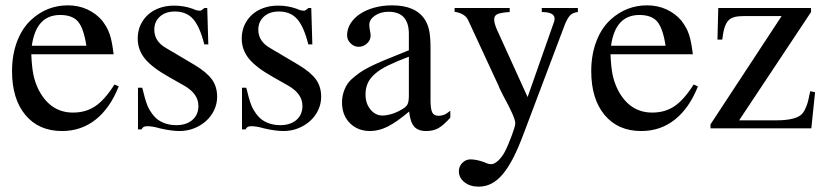

<svg xmlns="http://www.w3.org/2000/svg" viewBox="-20 -480 3094 718"><path d="M424 -157Q392 -76 338 -33Q284 10 212 10Q125 10 75 -50Q25 -110 25 -214Q25 -276 44.5 -326.5Q64 -377 99 -408Q157 -460 234 -460Q273 -460 306 -445Q339 -430 362 -403Q371 -391 378 -379Q385 -367 390 -352.5Q395 -338 398.5 -319.5Q402 -301 405 -277H97Q99 -231 104.5 -202.5Q110 -174 124 -145Q168 -59 253 -59Q301 -59 336.5 -83Q372 -107 408 -164ZM303 -309Q293 -374 272 -399Q251 -424 205 -424Q115 -424 99 -309Z M744 -314Q727 -381 702 -409Q677 -437 634 -437Q599 -437 578 -418Q557 -399 557 -369Q557 -326 600 -301L708 -237Q753 -210 772.5 -183Q792 -156 792 -118Q792 -92 781 -68.5Q770 -45 750.5 -27.5Q731 -10 705.5 0Q680 10 651 10Q637 10 618 7.5Q599 5 578 0Q561 -5 550 -6.5Q539 -8 532 -8Q523 -8 518.5 -6Q514 -4 509 4H496V-152H512Q522 -109 530.5 -87.5Q539 -66 555 -47Q569 -30 591 -21Q613 -12 639 -12Q677 -12 699.5 -31.5Q722 -51 722 -84Q722 -129 670 -159L612 -192Q548 -228 521.5 -261Q495 -294 495 -336Q495 -363 505 -385.5Q515 -408 533 -424.5Q551 -441 576 -450Q601 -459 631 -459Q668 -459 701 -447Q709 -443 716 -441.5Q723 -440 728 -440Q731 -440 733 -441.5Q735 -443 742 -448L744 -450H755L759 -314Z M1133 -314Q1116 -381 1091 -409Q1066 -437 1023 -437Q988 -437 967 -418Q946 -399 946 -369Q946 -326 989 -301L1097 -237Q1142 -210 1161.5 -183Q1181 -156 1181 -118Q1181 -92 1170 -68.5Q1159 -45 1139.5 -27.5Q1120 -10 1094.5 0Q1069 10 1040 10Q1026 10 1007 7.5Q988 5 967 0Q950 -5 939 -6.5Q928 -8 921 -8Q912 -8 907.5 -6Q903 -4 898 4H885V-152H901Q911 -109 919.5 -87.5Q928 -66 944 -47Q958 -30 980 -21Q1002 -12 1028 -12Q1066 -12 1088.5 -31.5Q1111 -51 1111 -84Q1111 -129 1059 -159L1001 -192Q937 -228 910.5 -261Q884 -294 884 -336Q884 -363 894 -385.5Q904 -408 922 -424.5Q940 -441 965 -450Q990 -459 1020 -459Q1057 -459 1090 -447Q1098 -443 1105 -441.5Q1112 -440 1117 -440Q1120 -440 1122 -441.5Q1124 -443 1131 -448L1133 -450H1144L1148 -314Z M1664 -40Q1638 -11 1619 -0.5Q1600 10 1574 10Q1543 10 1528.5 -7Q1514 -24 1510 -63Q1464 -24 1430.5 -7Q1397 10 1364 10Q1318 10 1288.5 -19.5Q1259 -49 1259 -97Q1259 -122 1268.5 -145.5Q1278 -169 1295 -184Q1311 -198 1325 -208Q1339 -218 1360.5 -229Q1382 -240 1416.5 -254.5Q1451 -269 1509 -292V-353Q1509 -436 1433 -436Q1403 -436 1382 -421.5Q1361 -407 1361 -387Q1361 -376 1364 -363Q1365 -358 1365.5 -354Q1366 -350 1366 -347Q1366 -330 1352.5 -317.5Q1339 -305 1321 -305Q1304 -305 1291 -318Q1278 -331 1278 -348Q1278 -372 1291 -392.5Q1304 -413 1326.5 -428Q1349 -443 1380 -451.5Q1411 -460 1446 -460Q1536 -460 1570 -405Q1581 -387 1585.5 -363Q1590 -339 1590 -300V-105Q1590 -72 1596.5 -59.5Q1603 -47 1620 -47Q1631 -47 1641 -51Q1651 -55 1664 -66ZM1509 -268Q1464 -251 1433 -236Q1402 -221 1383 -204.5Q1364 -188 1355.5 -169.5Q1347 -151 1347 -129V-125Q1347 -93 1365.5 -70.5Q1384 -48 1410 -48Q1426 -48 1445.5 -54Q1465 -60 1483 -71Q1499 -80 1504 -90Q1509 -100 1509 -123Z M2141 -435Q2123 -433 2113 -423.5Q2103 -414 2093 -390L1939 18Q1919 72 1899.5 110Q1880 148 1859.5 172Q1839 196 1817 207Q1795 218 1770 218Q1738 218 1717 201.5Q1696 185 1696 160Q1696 142 1709 129Q1722 116 1739 116Q1762 116 1792 127Q1806 134 1817 134Q1828 134 1842 121.5Q1856 109 1867 89Q1873 78 1880 61.5Q1887 45 1893 29Q1899 13 1903 0Q1907 -13 1907 -19Q1907 -30 1895.5 -56Q1884 -82 1863 -120L1848 -150L1845 -158L1731 -404Q1719 -430 1680 -436V-450H1886V-435Q1854 -433 1841 -427.5Q1828 -422 1828 -408Q1828 -393 1838 -370L1953 -117L2050 -393Q2054 -402 2054 -410Q2054 -435 2006 -435V-450H2141Z M2590 -157Q2558 -76 2504 -33Q2450 10 2378 10Q2291 10 2241 -50Q2191 -110 2191 -214Q2191 -276 2210.5 -326.5Q2230 -377 2265 -408Q2323 -460 2400 -460Q2439 -460 2472 -445Q2505 -430 2528 -403Q2537 -391 2544 -379Q2551 -367 2556 -352.5Q2561 -338 2564.5 -319.5Q2568 -301 2571 -277H2263Q2265 -231 2270.5 -202.5Q2276 -174 2290 -145Q2334 -59 2419 -59Q2467 -59 2502.5 -83Q2538 -107 2574 -164ZM2469 -309Q2459 -374 2438 -399Q2417 -424 2371 -424Q2281 -424 2265 -309Z M3014 0H2637V-15L2903 -420H2765Q2742 -420 2727.5 -416.5Q2713 -413 2704 -403.5Q2695 -394 2689.5 -376.5Q2684 -359 2681 -332H2663L2666 -450H3013V-435L2744 -30H2882Q2960 -30 2981 -56Q2986 -62 2989.5 -69Q2993 -76 2996.5 -85Q3000 -94 3003 -107Q3006 -120 3010 -139L3028 -135Z"/></svg>

Font: Klingon pIqaD Mandel
Style: Regular
Weight: 400
Width: 0
Designer: Mike Neff (qa'vaj)
Foundry: Mike Neff and Michael Everson
Version: Version 2.003